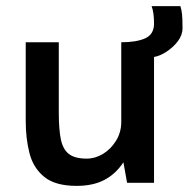

<svg xmlns="http://www.w3.org/2000/svg" viewBox="-20 -597 616 627"><path d="M230 10Q161 10 125 -19Q89 -48 76.5 -96Q64 -144 64 -202V-459H172V-229Q172 -176 178.5 -143Q185 -110 204.5 -94.5Q224 -79 263 -79Q291 -79 316.5 -94.5Q342 -110 359 -137.5Q376 -165 376 -199V-459Q426 -459 454.5 -472Q483 -485 483 -520Q483 -557 475 -577H569Q573 -565 574.5 -550.5Q576 -536 576 -505Q576 -482 560.5 -462Q545 -442 523.5 -428Q502 -414 483 -411V0H395L383 -67Q358 -29 321 -9.5Q284 10 230 10Z"/></svg>

Font: Alata
Style: Regular
Weight: 400
Designer: Spyros Zevelakis, Eben Sorkin
Foundry: Spyros Zevelakis
Version: Version 1.005; ttfautohint (v1.8.4.7-5d5b)